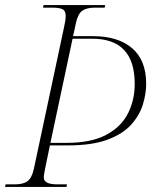

<svg xmlns="http://www.w3.org/2000/svg" viewBox="-39 -734 629 754"><path d="M-19 0 -17 -10H19Q52 -10 69 -22.5Q86 -35 94 -71L211 -620Q219 -654 219 -671Q219 -692 206 -698Q193 -704 167 -704H130L132 -714H374L372 -704H334Q302 -704 285 -692.5Q268 -681 260 -647L248 -592H327Q424 -592 479.5 -545Q535 -498 535 -405Q535 -367 522.5 -325Q510 -283 477.5 -246Q445 -209 384.5 -186Q324 -163 227 -163H157L138 -71Q136 -61 134.5 -52Q133 -43 133 -37Q133 -10 186 -10H224L222 0ZM223 -173Q319 -173 378 -204.5Q437 -236 463.5 -288.5Q490 -341 490 -405Q490 -582 323 -582H246L159 -173Z"/></svg>

Font: Noto Serif Display ExtraLight
Style: Italic
Weight: 200
Italic angle: -12°
Designer: Monotype Design Team
Foundry: Monotype Imaging Inc.
Version: Version 2.009